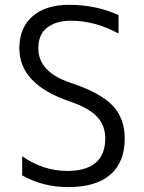

<svg xmlns="http://www.w3.org/2000/svg" viewBox="-20 -760 593 790"><path d="M467.8 -622.1Q371.1 -674.8 271.5 -674.8Q211.9 -674.8 174.8 -647Q137.7 -619.1 137.7 -561.5Q137.7 -463.9 268.6 -419.9Q392.6 -378.9 442.9 -326.2Q493.2 -273.4 493.2 -190.4Q493.2 -92.8 434.1 -41.5Q375 9.8 260.7 9.8Q157.2 9.8 71.3 -38.1V-117.2Q156.2 -57.6 254.9 -56.6Q413.1 -56.6 413.1 -190.4Q413.1 -244.1 378.9 -280.3Q344.7 -316.4 266.6 -342.8Q59.6 -413.1 59.6 -561.5Q59.6 -645.5 113.8 -692.9Q168 -740.2 264.6 -740.2Q374 -740.2 467.8 -698.2Z"/></svg>

Font: Gen Shin Gothic Normal
Style: Regular
Weight: 300
Designer: [Source Han Sans]
Ryoko NISHIZUKA  (kana & ideographs); Paul D. Hunt (Latin, Greek & Cyrillic); Wenlong ZHANG  (bopomofo
Version: Version 1.002.20150607